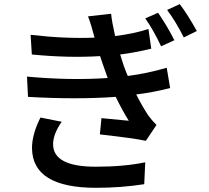

<svg xmlns="http://www.w3.org/2000/svg" viewBox="-20 -854 1017 934"><path d="M749 -792Q796.9 -721.7 828.1 -658.2L763.7 -628.9Q722.7 -714.8 686.5 -764.6ZM111.3 -481.4Q322.3 -461.9 503.9 -474.6L489.3 -515.6Q484.4 -529.3 476.6 -551.8Q468.8 -574.2 466.8 -581.1Q315.4 -571.3 134.8 -588.9L128.9 -684.6Q297.9 -665 440.4 -670.9Q439.5 -671.9 439.5 -672.9Q423.8 -733.4 408.2 -774.4L520.5 -787.1Q524.4 -747.1 540 -678.7Q629.9 -689.5 702.1 -712.9L715.8 -617.2Q634.8 -597.7 564.5 -588.9L582 -534.2Q595.7 -497.1 601.6 -484.4Q698.2 -497.1 791 -524.4L807.6 -425.8Q724.6 -404.3 642.6 -394.5Q670.9 -338.9 700.2 -293.9Q717.8 -269.5 741.2 -246.1L689.5 -168.9Q638.7 -180.7 465.8 -200.2L473.6 -279.3Q487.3 -278.3 606.4 -266.6Q575.2 -316.4 543 -382.8Q352.5 -369.1 116.2 -382.8ZM135.7 -131.8Q134.8 -198.2 176.8 -282.2L280.3 -261.7Q238.3 -202.1 238.3 -152.3Q238.3 -43 446.3 -43Q583 -43 686.5 -64.5L681.6 42Q569.3 59.6 447.3 59.6Q138.7 59.6 135.7 -131.8ZM793 -805.7 854.5 -834Q893.6 -782.2 937.5 -703.1L874 -671.9Q835.9 -748 793 -805.7Z"/></svg>

Font: Min Sans SemiBold
Style: Regular
Weight: 600
Designer: Jinseong-Kim, NotoSansCJK, Nunito
Foundry: Jinseong-Kim
Version: Version 1.400;Glyphs 3.1.2 (3151)